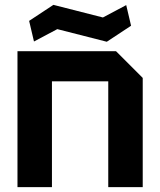

<svg xmlns="http://www.w3.org/2000/svg" viewBox="-20 -771 660 791"><path d="M52 0V-560H458L568 -450V0H426V-436H194V0ZM120 -600 100 -685 200 -751 404 -699 500 -750 520 -665 420 -599 216 -651Z"/></svg>

Font: Tektur SemiBold
Style: Regular
Weight: 600
Designer: Adam Jagosz
Foundry: Adam Jagosz
Version: Version 1.005;gftools[0.9.30]